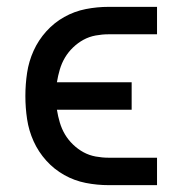

<svg xmlns="http://www.w3.org/2000/svg" viewBox="-20 -540 540 560"><path d="M438 0H297Q263 0 230 -6.5Q197 -13 167.5 -29.5Q138 -46 115 -71.5Q92 -97 78 -128Q64 -159 59 -192.5Q54 -226 54 -260Q54 -294 59 -327.5Q64 -361 78 -392Q92 -423 115 -448.5Q138 -474 167.5 -490.5Q197 -507 230 -513.5Q263 -520 297 -520H438V-440H297Q278 -440 259 -436.5Q240 -433 223.5 -424Q207 -415 193 -401.5Q179 -388 169.5 -372Q160 -356 154.5 -337.5Q149 -319 146 -300H364V-220H146Q149 -201 154.5 -182.5Q160 -164 169.5 -148Q179 -132 193 -118.5Q207 -105 223.5 -96Q240 -87 259 -83.5Q278 -80 297 -80H438Z"/></svg>

Font: Iosevka Custom Medium
Style: Regular
Weight: 500
Monospace: yes
Designer: Belleve Invis
Foundry: Belleve Invis
Version: Version 32.5.0; ttfautohint (v1.8.4)